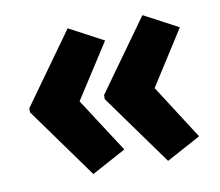

<svg xmlns="http://www.w3.org/2000/svg" viewBox="-59 -578 689 602"><g transform="rotate(-10 285.5 -277.0)"><path d="M30 -283V-270L192 -45L301 -104L189 -277L301 -451L192 -509ZM268 -283V-270L430 -45L539 -104L428 -277L539 -451L430 -509Z"/></g></svg>

Font: Noto Sans Gurmukhi Condensed ExtraBold
Style: Regular
Weight: 800
Width: 3
Designer: Jelle Bosma - Monotype Design Team
Foundry: Monotype Imaging Inc.
Version: Version 2.004